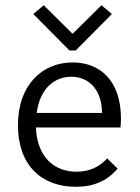

<svg xmlns="http://www.w3.org/2000/svg" viewBox="-20 -708 540 738"><path d="M148 -688 108 -654 247 -514H271L410 -654L370 -688L259 -578ZM272 10C340 10 393 -13 432 -60L392 -99C361 -65 321 -48 274 -48C192 -48 123 -100 118 -218H443C444 -229 445 -240 445 -251C445 -400 363 -468 259 -468C143 -468 49 -382 49 -227C49 -74 138 10 272 10ZM121 -274C134 -370 191 -413 254 -413C325 -413 372 -359 372 -274Z"/></svg>

Font: Inconsolata
Style: Regular
Weight: 400
Monospace: yes
Designer: Raph Levien, Cyreal, Brenton Simpson
Foundry: Raph Levien, Cyreal, Google
Version: Version 3.100